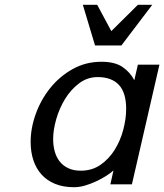

<svg xmlns="http://www.w3.org/2000/svg" viewBox="-20 -770 686 802"><path d="M108 -177Q108 -235 129.5 -294.5Q151 -354 190 -402.5Q229 -451 283.5 -481.5Q338 -512 404 -512Q460 -512 492 -490Q524 -468 541 -435L556 -500H646L531 0H441L454 -58Q442 -47 423 -35Q404 -23 381.5 -12.5Q359 -2 335.5 5Q312 12 289 12Q244 12 210 -2Q176 -16 153.5 -41Q131 -66 119.5 -100.5Q108 -135 108 -177ZM202 -189Q202 -162 208.5 -138Q215 -114 229 -96Q243 -78 265 -67.5Q287 -57 317 -57Q365 -57 400.5 -82Q436 -107 459.5 -145Q483 -183 495 -228.5Q507 -274 507 -315Q507 -383 476.5 -415.5Q446 -448 388 -448Q345 -448 310.5 -422Q276 -396 252 -357Q228 -318 215 -272.5Q202 -227 202 -189ZM487 -580H377L326 -750H386L445 -640L556 -750H616Z"/></svg>

Font: Perun
Style: Italic
Weight: 400
Italic angle: -12°
Foundry: Copyright (c) Stefan Peev, Context Ltd, 2016
Version: Version 1.027